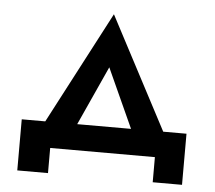

<svg xmlns="http://www.w3.org/2000/svg" viewBox="-46 -545 767 685"><g transform="rotate(5 337.5 -202.5)"><path d="M460 -30 573 -43 335 -495 98 -43 210 -30 335 -305ZM630 -93H40V90H150V0H525V90H630Z"/></g></svg>

Font: NM-font
Style: Medium
Weight: 500
Designer: ""
Foundry: ""
Version: ""